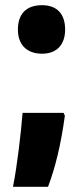

<svg xmlns="http://www.w3.org/2000/svg" viewBox="-20 -581 320 740"><path d="M49 -467C49 -408 84 -374 142 -374C198 -374 231 -408 231 -467C231 -527 200 -561 142 -561C81 -561 49 -527 49 -467ZM230 -135 225 -146H67C61 -69 46 60 30 139H165C193 66 215 -25 230 -135Z"/></svg>

Font: Noto Sans Georgian ExtraCondensed Black
Style: Regular
Weight: 900
Width: 2
Designer: Monotype Design Team, Akaki Razmadze
Foundry: Google LLC
Version: Version 2.005